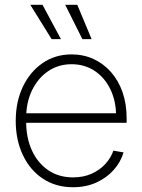

<svg xmlns="http://www.w3.org/2000/svg" viewBox="-20 -762 585 792"><path d="M281.2 10.3Q210 10.3 156.7 -25.1Q103.5 -60.5 74.2 -122.6Q44.9 -184.6 44.9 -263.2Q44.9 -342.8 74.5 -404.5Q104 -466.3 156 -502Q208 -537.6 275.4 -537.6Q324.2 -537.6 365.7 -518.6Q407.2 -499.5 438 -464.6Q468.8 -429.7 485.6 -381.3Q502.4 -333 502.4 -273.4V-255.4H69.3V-294.9H478L459 -281.7Q459 -343.8 435.8 -392.6Q412.6 -441.4 371.1 -469.2Q329.6 -497.1 275.4 -497.1Q220.7 -497.1 178.5 -468.3Q136.2 -439.5 112.1 -389.4Q87.9 -339.4 87.9 -274.9V-259.8Q87.9 -193.4 111.6 -141.6Q135.3 -89.8 178.7 -60.1Q222.2 -30.3 281.2 -30.3Q324.2 -30.3 357.9 -45.4Q391.6 -60.5 414.6 -85.7Q437.5 -110.8 447.8 -140.6L489.7 -133.3Q478 -93.8 449 -61Q419.9 -28.3 377.2 -9Q334.5 10.3 281.2 10.3ZM319.8 -600.6 249 -742.2H298.8L357.9 -600.6ZM192.9 -600.6 105 -742.2H155.3L231.4 -600.6Z"/></svg>

Font: Inter 24pt ExtraLight
Style: Regular
Weight: 250
Designer: Rasmus Andersson
Foundry: rsms
Version: Version 4.001;git-66647c0bb